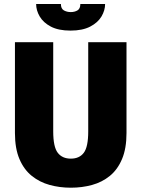

<svg xmlns="http://www.w3.org/2000/svg" viewBox="-20 -906 690 938"><path d="M326 11Q271.5 11 222.5 -2.5Q173.5 -16 135.2 -46.8Q97 -77.5 75 -129Q53 -180.5 53 -256V-700H240V-264Q240 -188.5 262 -159.8Q284 -131 326 -131Q368 -131 389.5 -159.8Q411 -188.5 411 -264V-700H598V-256Q598 -180.5 576.2 -129Q554.5 -77.5 516.8 -46.8Q479 -16 430 -2.5Q381 11 326 11ZM324.5 -756.5Q265.5 -756.5 228.5 -776Q191.5 -795.5 174 -825.5Q156.5 -855.5 156.5 -886.5H277.5Q277.5 -863.5 292.2 -855.2Q307 -847 325.5 -847Q344.5 -847 358.5 -855.2Q372.5 -863.5 372.5 -886.5H493.5Q493.5 -855.5 475.8 -825.5Q458 -795.5 420.5 -776Q383 -756.5 324.5 -756.5Z"/></svg>

Font: Trispace ExtraBold
Style: Regular
Weight: 800
Designer: Tyler Finck
Foundry: Etcetera Type Company
Version: Version 1.210; ttfautohint (v1.8.3)